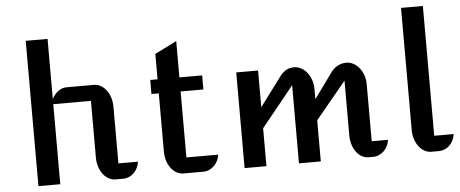

<svg xmlns="http://www.w3.org/2000/svg" viewBox="-51 -900 2450 1022"><g transform="rotate(-5 1174.0 -388.5)"><path d="M115.7 0H232.4V-427.7H433.6V-124C433.6 -55.7 475.6 0 526.9 0H570.3C612.3 0 649.9 -37.6 654.8 -83.5H550.3V-387.2C550.3 -456.1 507.8 -511.2 457.5 -511.2H310.5C278.8 -511.2 250.5 -490.2 232.4 -455.6V-776.4H115.7Z M796.9 -124C796.9 -55.7 838.4 0 889.6 0H997.6C1040.5 0 1078.1 -37.6 1083.5 -83.5H913.6V-436H1035.2V-511.2H913.6V-705.1L796.9 -647V-511.2H757.8V-436H796.9Z M1217.3 0H1334V-202.6L1507.8 -417.5V0H1624.5V-219.7L1787.6 -417.5V-124C1787.6 -55.7 1827.6 0 1878.9 0H1905.3C1948.2 0 1985.8 -37.6 1990.7 -83.5H1903.8V-387.7C1903.8 -456.5 1857.9 -511.7 1805.7 -511.7C1773.9 -511.7 1747.6 -498 1727.1 -474.1L1624.5 -332.5V-387.7C1624.5 -456.5 1578.6 -511.7 1526.4 -511.7C1494.1 -511.7 1473.1 -498.5 1452.6 -474.1L1334 -314.9V-511.2H1217.3Z M2121.1 -124C2121.1 -55.7 2163.1 0 2214.4 0H2255.4C2296.9 0 2334 -31.2 2341.8 -83.5H2237.8V-776.9H2121.1Z"/></g></svg>

Font: Atomic Age
Style: Regular
Weight: 400
Designer: James Grieshaber
Foundry: James Grieshaber
Version: Version 1.002